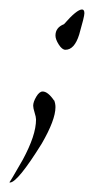

<svg xmlns="http://www.w3.org/2000/svg" viewBox="-22 -243 201 405"><path d="M116 -138Q109 -138 102 -149Q95 -160 95 -168Q95 -185 113 -192Q140 -223 151 -223Q156 -223 156 -215Q156 -208 145 -170Q135 -138 116 -138ZM-1 142Q-2 142 -2 141Q-2 143 26 94Q40 68 47 47Q54 26 54 9Q54 4 51 -5.5Q48 -15 48 -20Q48 -28 54.5 -39Q61 -50 68 -50Q79 -50 92 -31V-32Q95 -25 95 -17Q95 10 66 60Q15 142 -1 142Z"/></svg>

Font: Lavishly Yours
Style: Regular
Weight: 400
Designer: Robert E. Leuschke
Foundry: Robert E. Leuschke
Version: Version 1.010; ttfautohint (v1.8.3)